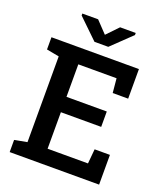

<svg xmlns="http://www.w3.org/2000/svg" viewBox="-161 -1010 959 1117"><g transform="rotate(20 319.0 -451.0)"><path d="M32.2 0V-75.2L109.9 -89.8V-620.6L32.2 -635.3V-710.9H573.7V-527.8H478L469.7 -616.2H232.9V-415H482.4V-319.8H232.9V-93.8H482.9L491.2 -184.1H585.9V0ZM484.4 -901.9V-889.2L361.8 -771.5H276.4L153.8 -890.1V-901.9H251.5L319.3 -830.6L387.7 -901.9Z"/></g></svg>

Font: Roboto Slab Medium
Style: Regular
Weight: 500
Designer: Google
Version: Version 2.001; ttfautohint (v1.8.3)